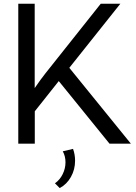

<svg xmlns="http://www.w3.org/2000/svg" viewBox="-20 -752 712 1005"><path d="M162.1 0H75.7V-732.4H161.6V-291Q177.2 -314 192.1 -334.2Q207 -354.5 218.3 -368.7L507.3 -732.4H609.9L342.8 -397L665 0H553.2L287.6 -327.6L162.1 -169.4ZM292.5 232.4 267.6 207.5Q293.9 189 308.3 159.2Q322.8 129.4 322.8 97.7Q322.8 65.4 308.6 40L362.3 27.3Q373 56.6 373 89.4Q373 135.3 351.3 174.1Q329.6 212.9 292.5 232.4Z"/></svg>

Font: Kumbh Sans
Style: Regular
Weight: 400
Version: Version 1.005